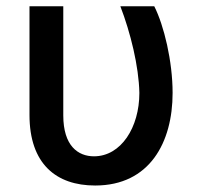

<svg xmlns="http://www.w3.org/2000/svg" viewBox="-20 -565 626 595"><path d="M71.4 -545.5V-208.8C71.4 -57.5 153.8 9.9 274.9 9.9C443.9 9.9 514.9 -123.9 514.9 -277C514.9 -375 488.3 -485.8 458.1 -545.5H353C384.2 -464.5 410.2 -360.1 411.9 -277C411.9 -170.1 355.1 -80.6 271.3 -80.6C221.9 -80.6 176.1 -112.9 176.1 -207.4V-545.5Z"/></svg>

Font: Magic Ui Pro Medium
Style: Regular
Weight: 500
Designer: Stefan Endress, Andreas Faust
Version: Version 1.000;FEAKit 1.0